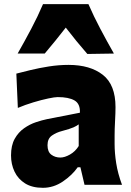

<svg xmlns="http://www.w3.org/2000/svg" viewBox="-20 -900 639 935"><path d="M189 14.6Q136.7 14.6 102.3 -6.8Q67.9 -28.3 50.8 -64.2Q33.7 -100.1 33.7 -143.1Q33.7 -191.9 51.5 -223.9Q69.3 -255.9 97.2 -275.4Q125 -294.9 155 -304.9Q185.1 -314.9 209 -319.8L369.1 -351.1Q371.1 -394.5 342.8 -410.9Q314.5 -427.2 260.7 -427.2Q247.1 -427.2 214.6 -420.4Q182.1 -413.6 142.3 -401.6Q102.5 -389.6 66.9 -374.5L59.6 -541.5Q87.4 -548.8 128.7 -558.8Q169.9 -568.8 218 -576.4Q266.1 -584 314 -584Q418.9 -584 480.7 -535.6Q542.5 -487.3 542.5 -378.4Q542.5 -350.6 540.3 -310.8Q538.1 -271 538.1 -240.2V-198.7Q538.1 -154.8 545.9 -105Q553.7 -55.2 574.2 0H391.6L371.6 -85.4H358.4Q331.5 -46.9 286.1 -16.1Q240.7 14.6 189 14.6ZM273.9 -132.8Q294.9 -132.8 320.8 -147.5Q346.7 -162.1 363.3 -189V-294.4Q354 -287.1 337.9 -279.8Q321.8 -272.5 281.2 -261.7Q254.4 -254.9 232.9 -240Q211.4 -225.1 211.4 -192.9Q211.4 -160.6 230 -146.7Q248.5 -132.8 273.9 -132.8ZM405.3 -637.2Q350.1 -700.7 300.3 -765.6Q275.9 -733.9 250.2 -702.4Q224.6 -670.9 197.8 -639.2H65.9Q100.1 -699.2 132.1 -759.8Q164.1 -820.3 189.5 -879.9H410.6Q436.5 -820.3 468.5 -759.8Q500.5 -699.2 534.7 -639.2Z"/></svg>

Font: Pinar-FD ExtraBold
Style: Regular
Weight: 800
Designer: Amin Abedi
Version: Version 3.000